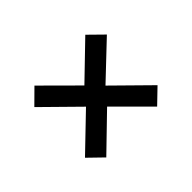

<svg xmlns="http://www.w3.org/2000/svg" viewBox="-79 -636 657 657"><g transform="rotate(45 249.0 -307.5)"><path d="M372.1 -482.9 422.9 -430.2 301.8 -309.1 422.9 -184.1 372.1 -131.8 251 -257.8 127 -131.8 75.2 -184.1 195.8 -305.2 75.2 -430.2 127 -482.9 247.1 -356Z"/></g></svg>

Font: Fira Sans Book
Style: Regular
Weight: 350
Designer: Carrois Corporate & Edenspiekermann AG
Foundry: Carrois Corporate GbR & Edenspiekermann AG
Version: Version 4.203;PS 004.203;hotconv 1.0.88;makeotf.lib2.5.64775